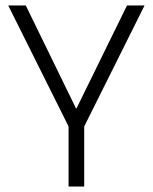

<svg xmlns="http://www.w3.org/2000/svg" viewBox="-20 -680 557 700"><path d="M230 0V-219L10 -660H74L257 -285H259L443 -660H507L287 -219V0Z"/></svg>

Font: Bricolage Grotesque 48pt ExtraLight
Style: Regular
Weight: 200
Designer: Mathieu Triay
Foundry: Atelier Triay
Version: Version 1.000; ttfautohint (v1.8.4.7-5d5b);gftools[0.9.32]